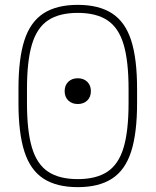

<svg xmlns="http://www.w3.org/2000/svg" viewBox="-20 -760 640 790"><path d="M300 -332Q276 -332 261 -346.5Q246 -361 246 -385Q246 -409 261 -423.5Q276 -438 300 -438Q324 -438 339 -423.5Q354 -409 354 -385Q354 -361 339 -346.5Q324 -332 300 -332ZM300 10Q213 10 159 -25Q105 -60 80.5 -136Q56 -212 56 -335V-395Q56 -519 80.5 -594.5Q105 -670 159 -705Q213 -740 300 -740Q387 -740 441 -705Q495 -670 519.5 -594.5Q544 -519 544 -395V-335Q544 -212 519.5 -136Q495 -60 441 -25Q387 10 300 10ZM300 -23Q376 -23 422 -53.5Q468 -84 488.5 -152.5Q509 -221 509 -336V-394Q509 -509 488.5 -577.5Q468 -646 422 -676.5Q376 -707 300 -707Q224 -707 178 -676.5Q132 -646 111.5 -577.5Q91 -509 91 -394V-336Q91 -221 111.5 -152.5Q132 -84 178 -53.5Q224 -23 300 -23Z"/></svg>

Font: M PLUS Code Latin Expanded ExtraLight
Style: Regular
Weight: 250
Width: 7
Designer: Coji Morishita
Foundry: UNDERFOREST DESIGN
Version: Version 1.002; ttfautohint (v1.8.3)